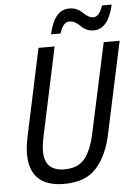

<svg xmlns="http://www.w3.org/2000/svg" viewBox="-60 -953 714 1009"><g transform="rotate(-5 296.5 -448.5)"><path d="M238 10Q352 10 409.5 -55.5Q467 -121 490 -233L593 -714H509L407 -241Q388 -152 352 -109Q316 -66 246 -66Q141 -66 141 -170Q141 -202 151 -249L250 -714H165L67 -254Q56 -201 56 -164Q56 10 238 10ZM237 -779H287Q305 -838 338 -838Q367 -838 395.5 -809Q424 -780 463 -780Q539 -780 568 -907H517Q498 -849 467 -849Q441 -849 413 -877.5Q385 -906 343 -906Q264 -906 237 -779Z"/></g></svg>

Font: Noto Sans UI SemiCondensed
Style: Italic
Weight: 400
Width: 4
Italic angle: -12°
Designer: Monotype Design Team
Foundry: Monotype Imaging Inc.
Version: Version 1.901